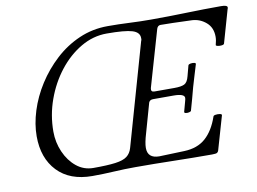

<svg xmlns="http://www.w3.org/2000/svg" viewBox="-74 -775 1193 890"><g transform="rotate(-10 523.0 -330.0)"><path d="M293 6Q187 6 128.5 -55.5Q70 -117 70 -220Q70 -277 89.5 -339Q109 -401 146 -459Q183 -517 234 -564Q285 -611 348 -638.5Q411 -666 483 -666Q534 -666 585 -663.5Q636 -661 686 -661Q769 -661 851.5 -663.5Q934 -666 1016 -666Q1046 -666 1046 -655Q1046 -653 1045.5 -651Q1045 -649 1044 -647L1000 -493Q999 -488 989 -486.5Q979 -485 969.5 -487Q960 -489 961 -493Q967 -514 967 -531Q967 -574 938.5 -598.5Q910 -623 873 -625Q821 -627 784 -628Q747 -629 725 -629Q712 -629 707 -614L630 -348Q626 -330 644 -330H738Q770 -330 785 -337.5Q800 -345 807 -373L820 -422Q822 -427 831 -428.5Q840 -430 848 -428.5Q856 -427 855 -422Q847 -397 839.5 -371Q832 -345 824 -319Q817 -293 810 -266.5Q803 -240 795 -213Q794 -209 785.5 -207Q777 -205 769.5 -206.5Q762 -208 763 -213L775 -257Q777 -264 778 -268.5Q779 -273 779 -276Q779 -296 728 -296H631Q616 -296 611 -284L572 -146Q559 -103 559 -79Q559 -30 614 -30L732 -34Q794 -36 832.5 -70Q871 -104 893 -168Q894 -173 904 -174.5Q914 -176 923.5 -174.5Q933 -173 933 -168L887 -9Q885 -2 879.5 1Q874 4 856 4Q766 4 676 2Q586 0 496 0Q445 0 394 3Q343 6 293 6ZM304 -30Q370 -30 407.5 -35Q445 -40 462.5 -53.5Q480 -67 487 -91L624 -572Q626 -575 626 -578.5Q626 -582 626 -585Q626 -612 592 -622.5Q558 -633 472 -633Q408 -633 350 -599Q292 -565 247 -507.5Q202 -450 176 -377.5Q150 -305 150 -228Q150 -177 170 -131.5Q190 -86 224.5 -58Q259 -30 304 -30Z"/></g></svg>

Font: Junicode
Style: Italic
Weight: 400
Italic angle: -11°
Designer: Peter S. Baker
Version: Version 2.100; ttfautohint (v1.8.4)